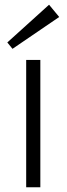

<svg xmlns="http://www.w3.org/2000/svg" viewBox="-20 -794 282 814"><path d="M151 -540V0H91V-540ZM231 -722 33 -587 11 -614 188 -774Z"/></svg>

Font: Pathway Extreme 28pt ExtraLight
Style: Regular
Weight: 250
Designer: Eduardo Rodriguez Tunni
Foundry: Eduardo Rodriguez Tunni
Version: Version 1.001;gftools[0.9.26]